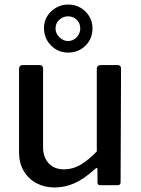

<svg xmlns="http://www.w3.org/2000/svg" viewBox="-20 -817 623 847"><path d="M262 -70Q302 -70 337.5 -91.5Q373 -113 407 -149V-513Q407 -530 426 -530H498Q514 -530 514 -514L512 -14Q512 0 500 0H422Q410 0 410 -13V-69Q410 -74 407.5 -75.5Q405 -77 400 -72Q349 -26 307 -8Q265 10 221 10Q176 10 140.5 -9Q105 -28 84.5 -63Q64 -98 64 -145V-512Q64 -530 82 -530H155Q170 -530 170 -514V-167Q170 -124 194.5 -97Q219 -70 262 -70ZM388 -692Q388 -646 357 -615.5Q326 -585 281 -585Q236 -585 205 -616.5Q174 -648 174 -694Q174 -723 188.5 -746Q203 -769 227.5 -783Q252 -797 281 -797Q311 -797 335 -783Q359 -769 373.5 -745.5Q388 -722 388 -692ZM334 -691Q334 -715 318.5 -730Q303 -745 280 -745Q259 -745 242 -730Q225 -715 225 -691Q225 -670 242 -653Q259 -636 280 -636Q303 -636 318.5 -653Q334 -670 334 -691Z"/></svg>

Font: Libre Franklin Thin Medium
Style: Regular
Weight: 500
Version: Version 3.000